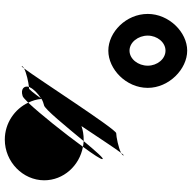

<svg xmlns="http://www.w3.org/2000/svg" viewBox="-20 -752 780 779"><g transform="rotate(-90 369.5 -362.0)"><path d="M28 -572C28 -494 87 -429 164 -415C217 -488 299 -591 343 -637C317 -692 260 -732 193 -732C103 -732 28 -659 28 -572ZM114 -336C114 -326 147 -364 187 -412C179 -412 171 -414 164 -415C133 -373 112 -341 114 -336ZM129 -250C129 -248 133 -252 139 -260C133 -257 129 -254 129 -250ZM139 -260C159 -271 206 -280 219 -280C235 -280 437 -594 482 -654C464 -644 425 -636 407 -634C407 -633 406 -631 405 -630C398 -615 380 -597 360 -585C359 -584 359 -582 358 -581V-583C350 -578 341 -575 333 -573C319 -573 245 -482 187 -412H193C212 -412 231 -415 248 -421C201 -351 158 -285 139 -260ZM343 -637C351 -620 357 -602 358 -583C359 -583 359 -585 360 -585C382 -615 397 -634 401 -634H407C413 -655 397 -668 371 -660C367 -660 357 -651 343 -637ZM403 -152C403 -66 479 8 554 8C629 8 703 -66 703 -152C703 -240 629 -312 554 -312C479 -312 403 -240 403 -152ZM482 -654C488 -657 491 -660 491 -663C491 -665 488 -662 482 -654ZM493 -152C493 -191 520 -226 554 -226C588 -226 615 -191 615 -152C615 -114 588 -80 554 -80C520 -80 493 -114 493 -152Z"/></g></svg>

Font: Ampere
Style: Cnd
Weight: 400
Version: Version 1